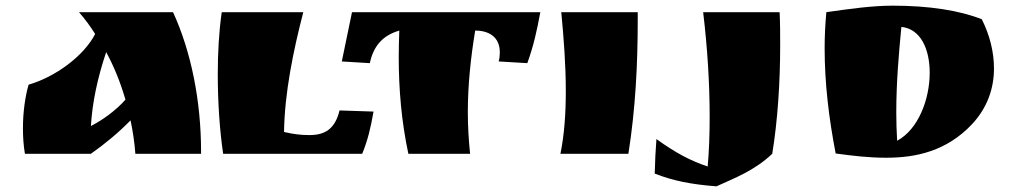

<svg xmlns="http://www.w3.org/2000/svg" viewBox="-20 -543 3576 678"><path d="M259 -500C280 -476 299 -450 316 -423C276 -345 175 -271 81 -244C69 -203 61 -147 61 -90C61 -60 63 -29 68 0H301C351 -35 399 -75 441 -118C449 -80 455 -41 458 0H690V-8C690 -186 655 -361 591 -500ZM423 -191C389 -153 344 -120 301 -98C306 -181 324 -267 355 -359C384 -305 406 -250 423 -191Z M983 -77C985 -216 1016 -365 1051 -500H763C753 -430 749 -355 749 -281C749 -180 756 -81 768 0H1259C1278 -46 1289 -91 1299 -149L1179 -153C1163 -87 1127 -66 1073 -66C1043 -66 1017 -69 983 -77Z M1658 -435C1706 -435 1745 -413 1745 -358C1745 -348 1744 -338 1741 -326L1842 -320C1864 -380 1876 -435 1888 -500H1223L1187 -326L1286 -320C1298 -377 1328 -417 1390 -435C1389 -404 1388 -373 1388 -342C1388 -227 1398 -112 1422 0H1640C1635 -48 1632 -98 1632 -147C1632 -242 1642 -338 1658 -435Z M1962 -500C1971 -406 1978 -312 1978 -222C1978 -143 1973 -68 1959 0H2199C2224 -158 2232 -316 2232 -473V-500Z M2479 45C2417 24 2366 -3 2298 -52C2295 -14 2293 28 2292 70C2356 95 2419 108 2510 115C2573 86 2644 60 2707 0C2726 -116 2735 -252 2735 -383C2735 -422 2735 -462 2733 -500H2463C2478 -375 2486 -249 2486 -130C2486 -69 2484 -11 2479 45Z M2898 -500C2894 -454 2892 -416 2892 -372C2892 -249 2907 -125 2931 -1C2991 7 3045 14 3110 14C3214 14 3323 -9 3413 -105C3466 -162 3490 -230 3490 -301C3490 -360 3475 -419 3447 -475C3369 -506 3261 -523 3133 -523C3060 -523 2982 -512 2898 -500ZM3163 -448C3231 -441 3263 -370 3263 -286C3263 -193 3223 -86 3148 -46C3146 -80 3145 -113 3145 -145C3145 -254 3154 -354 3163 -448Z"/></svg>

Font: Ruslan Display
Style: Regular
Weight: 400
Designer: Denis Masharov, Vladimir Rabdu
Foundry: Denis Masharov, Vladimir Rabdu
Version: Version 1.001